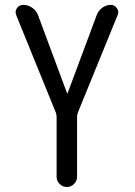

<svg xmlns="http://www.w3.org/2000/svg" viewBox="-20 -750 540 770"><path d="M204.1 -297.9 44.9 -689.5Q39.1 -704.1 47.9 -717.3Q56.6 -730.5 73.2 -730.5Q92.8 -730.5 109.4 -718.8Q126 -707 132.8 -688.5L249 -376Q249 -375 250 -375Q251 -375 251 -376L368.2 -690.4Q375 -708 390.6 -719.2Q406.2 -730.5 424.8 -730.5Q439.5 -730.5 448.7 -717.3Q458 -704.1 452.1 -690.4L292 -297.9Q289.1 -290 289.1 -281.2V-41Q289.1 -24.4 276.9 -12.2Q264.6 0 248 0Q231.4 0 219.2 -12.2Q207 -24.4 207 -41V-281.2Q207 -290 204.1 -297.9Z"/></svg>

Font: Rounded Mgen+ 2m regular
Style: Regular
Weight: 400
Designer: [Source Han Sans]
Ryoko NISHIZUKA  (kana & ideographs); Paul D. Hunt (Latin, Greek & Cyrillic); Wenlong ZHANG  (bopomofo
Version: Version 1.059.20150602